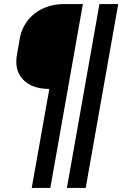

<svg xmlns="http://www.w3.org/2000/svg" viewBox="-20 -750 640 950"><path d="M229 180H137L224 -310Q138 -310 94 -356.5Q50 -403 64 -480L78 -560Q85 -598 104 -629.5Q123 -661 152 -683.5Q181 -706 218 -718Q255 -730 298 -730H390ZM404 180H311L472 -730H565Z"/></svg>

Font: Maple Mono SemiBold
Style: Italic
Weight: 600
Italic angle: -10°
Monospace: yes
Designer: subframe7536
Version: Version 7.000